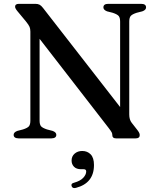

<svg xmlns="http://www.w3.org/2000/svg" viewBox="-20 -720 824 999"><path d="M273 -18.5Q273 -0.5 247.5 0H77Q51 -0.5 51 -18.5Q51 -32 70.5 -39L99.5 -46.5Q123 -54 130.5 -63Q138 -72 138 -92.5V-555.5Q138 -570 133.8 -580.2Q129.5 -590.5 114.5 -609L70.5 -662Q58.5 -676.5 58.5 -685Q58.5 -700 78.5 -700H164.5Q177 -700 185.8 -695.5Q194.5 -691 204 -678.5L605 -163V-607.5Q605 -627.5 597.8 -636.5Q590.5 -645.5 566.5 -653.5L537 -661Q518 -668.5 518 -681.5Q518 -700 543.5 -700H714Q740 -700 740 -681.5Q740 -668 720.5 -661L691 -653.5Q668 -646 660.2 -637Q652.5 -628 652.5 -607.5V-124.5Q652.5 -97.5 665 -81.5L695.5 -42.5Q703 -32.5 705 -27Q707 -21.5 707 -16.5Q707 0 685.5 0H584Q564.5 0 564.5 -16Q564.5 -24 561.5 -30.5Q558.5 -37 545 -54.5L186 -518V-92.5Q186 -72.5 193.2 -63.5Q200.5 -54.5 224.5 -46.5L253.5 -39Q273 -32 273 -18.5ZM402 160.5Q377.5 160.5 365 147.5Q352.5 134.5 352.5 115.5Q352.5 93 368.5 79.2Q384.5 65.5 408 65.5Q434.5 65.5 451.8 83.2Q469 101 469 138.5Q469 233 375 257.5Q357 262 352.5 248Q348 234.5 366 230.5Q398 221.5 413.2 205Q428.5 188.5 428.5 172Q428.5 160.5 415.5 160.5Z"/></svg>

Font: Fraunces 9pt S000
Style: Regular
Weight: 400
Version: Version 1.000; ttfautohint (v1.8.3)